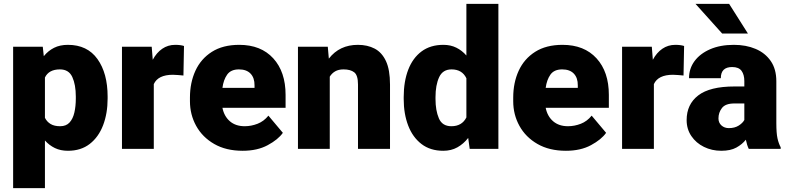

<svg xmlns="http://www.w3.org/2000/svg" viewBox="-20 -770 4080 993"><path d="M536.6 -270.5V-260.3Q536.6 -183.6 513.2 -122.3Q489.7 -61 444.1 -25.6Q398.4 9.8 331.5 9.8Q293 9.8 263.7 -4.4Q234.4 -18.6 212.4 -43.5V203.1H47.9V-528.3H201.2L206.5 -479.5Q229 -507.3 259.5 -522.7Q290 -538.1 331.1 -538.1Q431.6 -538.1 484.1 -464.6Q536.6 -391.1 536.6 -270.5ZM372.1 -260.3V-270.5Q372.1 -332 354 -371.6Q335.9 -411.1 290 -411.1Q232.4 -411.1 212.4 -369.1V-160.6Q222.7 -140.1 241.7 -128.7Q260.7 -117.2 291 -117.2Q322.3 -117.2 339.8 -136.5Q357.4 -155.8 364.7 -188.2Q372.1 -220.7 372.1 -260.3Z M931.6 -532.2 928.7 -379.4Q918.9 -380.4 902.3 -381.8Q885.7 -383.3 874.5 -383.3Q797.4 -383.3 775.4 -335V0H610.8V-528.3H764.6L770 -460.9Q789.6 -497.6 819.1 -517.8Q848.6 -538.1 886.2 -538.1Q913.6 -538.1 931.6 -532.2Z M1234.9 9.8Q1148.9 9.8 1087.9 -25.4Q1026.9 -60.5 994.6 -118.9Q962.4 -177.2 962.4 -246.6V-265.1Q962.4 -342.3 990.7 -404.1Q1019 -465.8 1075.9 -502Q1132.8 -538.1 1217.3 -538.1Q1329.6 -538.1 1393.3 -468.3Q1457 -398.4 1457 -279.3V-212.4H1130.4Q1139.2 -168.5 1168.9 -142.8Q1198.7 -117.2 1245.6 -117.2Q1279.3 -117.2 1312 -129.9Q1344.7 -142.6 1368.2 -171.9L1442.9 -83Q1418.5 -48.3 1364.7 -19.3Q1311 9.8 1234.9 9.8ZM1215.8 -411.1Q1173.8 -411.1 1154.8 -384Q1135.7 -356.9 1130.4 -315.4H1296.4V-328.1Q1296.9 -367.2 1275.9 -389.2Q1254.9 -411.1 1215.8 -411.1Z M1756.8 -411.1Q1731 -411.1 1713.6 -401.1Q1696.3 -391.1 1685.5 -373.5V0H1521V-528.3H1675.3L1680.7 -466.8Q1735.8 -538.1 1831.1 -538.1Q1880.4 -538.1 1917.7 -518.6Q1955.1 -499 1976.1 -454.1Q1997.1 -409.2 1997.1 -332.5V0H1831.5V-333Q1831.5 -380.9 1812 -396Q1792.5 -411.1 1756.8 -411.1Z M2067.9 -257.8V-268.1Q2067.9 -348.6 2091.3 -409.4Q2114.7 -470.2 2160.4 -504.2Q2206.1 -538.1 2273.4 -538.1Q2310.5 -538.1 2340.1 -523.4Q2369.6 -508.8 2392.1 -482.9V-750H2557.6V0H2409.2L2401.4 -56.6Q2377.4 -25.9 2345.7 -8.1Q2314 9.8 2272.5 9.8Q2205.6 9.8 2159.9 -25.1Q2114.3 -60.1 2091.1 -120.6Q2067.9 -181.2 2067.9 -257.8ZM2232.4 -268.1V-257.8Q2232.4 -198.7 2249.8 -158Q2267.1 -117.2 2314.5 -117.2Q2369.1 -117.2 2392.1 -162.6V-365.2Q2370.1 -411.1 2315.4 -411.1Q2269.5 -411.1 2251 -370.4Q2232.4 -329.6 2232.4 -268.1Z M2906.7 9.8Q2820.8 9.8 2759.8 -25.4Q2698.7 -60.5 2666.5 -118.9Q2634.3 -177.2 2634.3 -246.6V-265.1Q2634.3 -342.3 2662.6 -404.1Q2690.9 -465.8 2747.8 -502Q2804.7 -538.1 2889.2 -538.1Q3001.5 -538.1 3065.2 -468.3Q3128.9 -398.4 3128.9 -279.3V-212.4H2802.2Q2811 -168.5 2840.8 -142.8Q2870.6 -117.2 2917.5 -117.2Q2951.2 -117.2 2983.9 -129.9Q3016.6 -142.6 3040 -171.9L3114.7 -83Q3090.3 -48.3 3036.6 -19.3Q2982.9 9.8 2906.7 9.8ZM2887.7 -411.1Q2845.7 -411.1 2826.7 -384Q2807.6 -356.9 2802.2 -315.4H2968.3V-328.1Q2968.8 -367.2 2947.8 -389.2Q2926.8 -411.1 2887.7 -411.1Z M3518.1 -532.2 3515.1 -379.4Q3505.4 -380.4 3488.8 -381.8Q3472.2 -383.3 3460.9 -383.3Q3383.8 -383.3 3361.8 -335V0H3197.3V-528.3H3351.1L3356.4 -460.9Q3376 -497.6 3405.5 -517.8Q3435.1 -538.1 3472.7 -538.1Q3500 -538.1 3518.1 -532.2Z M3852.5 0Q3843.3 -19 3837.4 -47.4Q3818.4 -23.4 3788.3 -6.8Q3758.3 9.8 3710.4 9.8Q3661.6 9.8 3620.8 -10.3Q3580.1 -30.3 3555.7 -66.2Q3531.2 -102.1 3531.2 -148.9Q3531.2 -230.5 3591.3 -276.6Q3651.4 -322.8 3778.8 -322.8H3829.6V-350.6Q3829.6 -383.8 3815.2 -403.6Q3800.8 -423.3 3766.6 -423.3Q3708 -423.3 3708 -365.7H3543.5Q3543.5 -415 3572 -453.9Q3600.6 -492.7 3652.8 -515.4Q3705.1 -538.1 3775.4 -538.1Q3838.4 -538.1 3887.9 -517.1Q3937.5 -496.1 3966.3 -454.3Q3995.1 -412.6 3995.1 -349.6V-133.3Q3995.1 -81.5 4001 -54.9Q4006.8 -28.3 4017.6 -8.3V0ZM3749.5 -107.4Q3779.8 -107.4 3800.3 -120.4Q3820.8 -133.3 3829.6 -149.4V-234.9H3777.8Q3731.9 -234.9 3713.9 -211.4Q3695.8 -188 3695.8 -157.7Q3695.8 -135.3 3711.2 -121.3Q3726.6 -107.4 3749.5 -107.4ZM3751 -750 3848.1 -596.7H3714.8L3577.1 -750Z"/></svg>

Font: Vazirmatn UI FD Black
Style: Regular
Weight: 900
Designer: Saber Rastikerdar
Foundry: Saber Rastikerdar
Version: Version 33.003